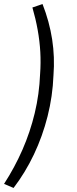

<svg xmlns="http://www.w3.org/2000/svg" viewBox="-50 -737 378 948"><path d="M17 191 -30 171Q23 89 61 2Q99 -85 121.5 -178.5Q144 -272 148 -372Q152 -426 149 -480Q146 -534 136 -589.5Q126 -645 110 -700L160 -717Q194 -630 207.5 -542.5Q221 -455 214 -365Q210 -262 185 -163Q160 -64 117.5 25.5Q75 115 17 191Z"/></svg>

Font: Nunito Sans 10pt Light
Style: Italic
Weight: 300
Italic angle: -9°
Designer: Vernon Adams
Foundry: Vernon Adams
Version: Version 3.101;gftools[0.9.27]